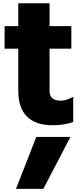

<svg xmlns="http://www.w3.org/2000/svg" viewBox="-20 -745 512 1205"><path d="M8.8 -439.5V-581.1H94.7V-724.6H291V-581.1H427.7V-439.5H291V-173.8Q291 -113.3 361.3 -113.3Q397.5 -113.3 439.5 -137.7V20.5Q384.8 41 310.5 41Q203.1 41 148.9 -13.7Q94.7 -68.4 94.7 -173.8V-439.5ZM80.1 440.4 208 114.3H421.9L252 440.4Z"/></svg>

Font: GenEi M Gothic v2 Black
Style: Regular
Weight: 900
Version: Version 2.0